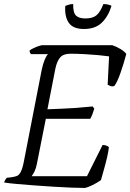

<svg xmlns="http://www.w3.org/2000/svg" viewBox="-27 -927 643 947"><path d="M391 0Q366 0 326 -1.5Q286 -3 238.5 -6Q191 -9 143.5 -12.5Q96 -16 56.5 -19.5Q17 -23 -7 -27Q-3 -39 6 -50L31 -53Q45 -55 56 -59Q67 -63 76 -80.5Q85 -98 92 -137L179 -584Q185 -612 193.5 -632.5Q202 -653 210 -660H126Q124 -662 121.5 -666Q119 -670 119 -678Q125 -683 137.5 -689Q150 -695 163 -699.5Q176 -704 181 -704H527Q550 -696 568.5 -684.5Q587 -673 596 -661Q583 -612 567 -566.5Q551 -521 537 -503Q527 -499 517 -503Q507 -507 504 -509L511 -649Q491 -652 458.5 -655Q426 -658 389.5 -660Q353 -662 320 -662Q286 -662 270 -644Q254 -626 246 -588L207 -388Q250 -390 280.5 -391Q311 -392 345 -394.5Q379 -397 430 -402L438 -391Q433 -375 428.5 -363Q424 -351 418 -341H199L155 -119Q151 -98 143.5 -82Q136 -66 129 -58H402L479 -212Q490 -212 499.5 -208Q509 -204 510 -200Q508 -181 501.5 -152.5Q495 -124 486.5 -94Q478 -64 471 -39Q462 -32 446 -23Q430 -14 414.5 -7.5Q399 -1 391 0ZM387 -784Q333 -784 312 -815Q291 -846 295 -898Q300 -900 311 -903.5Q322 -907 334 -907Q333 -865 347.5 -850.5Q362 -836 394 -836Q429 -836 448 -851Q467 -866 483 -907Q497 -907 508 -904Q519 -901 523 -898Q507 -846 475 -815Q443 -784 387 -784Z"/></svg>

Font: Texturina Thin
Style: Italic
Weight: 100
Italic angle: -11°
Designer: Guillermo Torres Carreño
Foundry: Omnibus-Type
Version: Version 1.002; ttfautohint (v1.8.3)